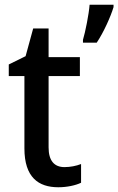

<svg xmlns="http://www.w3.org/2000/svg" viewBox="-20 -780 499 810"><path d="M459 -750V-760H358C355 -720 340 -645 330 -612V-600H388C417 -643 447 -710 459 -750ZM252 -75C209 -75 185 -102 185 -158V-459H317V-539H185V-660H120L88 -543L17 -508V-459H83V-154C83 -32 142 10 226 10C263 10 299 2 322 -9V-88C302 -80 276 -75 252 -75Z"/></svg>

Font: Noto Sans SemiCondensed Medium
Style: Regular
Weight: 500
Width: 4
Designer: Monotype Design Team
Foundry: Monotype Imaging Inc.
Version: Version 2.013